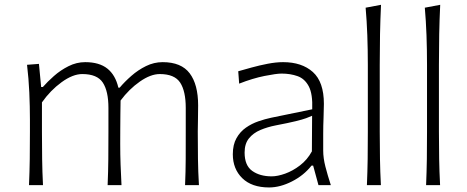

<svg xmlns="http://www.w3.org/2000/svg" viewBox="-20 -782 1973 811"><path d="M761.7 0Q764.2 -57.1 764.4 -109.9Q764.6 -162.6 764.6 -224.6V-326.2Q764.6 -397 741 -433.1Q717.3 -469.2 654.8 -469.2Q616.2 -469.2 570.6 -437.3Q524.9 -405.3 489.3 -357.4Q488.8 -333 488.5 -299.8Q488.3 -266.6 488 -233.2Q487.8 -199.7 487.8 -174.3Q487.8 -128.4 489.3 -86.7Q490.7 -44.9 493.2 0H434.6Q437 -57.1 437.5 -109.9Q438 -162.6 438 -224.6V-326.2Q438 -397 414.3 -433.1Q390.6 -469.2 327.6 -469.2Q287.6 -469.2 240.2 -434.8Q192.9 -400.4 157.2 -349.6V-224.6Q157.2 -162.6 158 -109.9Q158.7 -57.1 161.6 0H102.5Q105 -57.1 105.7 -110.1Q106.4 -163.1 106.4 -226.1V-277.3Q106.4 -332.5 103.8 -391.6Q101.1 -450.7 94.2 -508.3L144.5 -512.2L153.8 -414.6H161.1Q180.2 -436.5 207.8 -460.9Q235.4 -485.4 269.3 -502.4Q303.2 -519.5 339.8 -519.5Q399.4 -519.5 433.6 -492.2Q467.8 -464.8 480 -411.6H485.4Q506.3 -436.5 534.7 -461.4Q563 -486.3 596.7 -502.9Q630.4 -519.5 667 -519.5Q745.6 -519.5 781.2 -472.4Q816.9 -425.3 816.9 -336.9Q816.9 -304.2 816.2 -275.9Q815.4 -247.6 815.4 -226.1Q815.4 -163.1 816.2 -110.1Q816.9 -57.1 820.3 0Z M1116.7 9.8Q1043.5 9.8 1003.4 -29.3Q963.4 -68.4 963.4 -130.4Q963.4 -170.9 978.8 -198.2Q994.1 -225.6 1018.6 -242.7Q1043 -259.8 1071.3 -269.5Q1099.6 -279.3 1125.5 -284.7L1298.8 -320.3Q1301.3 -385.3 1284.2 -417.5Q1267.1 -449.7 1236.8 -460.4Q1206.5 -471.2 1169.4 -471.2Q1147.5 -471.2 1097.4 -461.2Q1047.4 -451.2 990.2 -428.7L986.3 -481Q1009.8 -487.8 1042.7 -496.8Q1075.7 -505.9 1110.8 -512.7Q1146 -519.5 1175.8 -519.5Q1254.9 -519.5 1301.5 -477.8Q1348.1 -436 1348.1 -343.3Q1348.1 -320.8 1346.7 -286.1Q1345.2 -251.5 1345.2 -216.8V-146Q1345.2 -114.3 1354.5 -78.1Q1363.8 -42 1377.4 0H1325.2L1302.7 -82.5H1295.9Q1263.2 -41 1213.1 -15.6Q1163.1 9.8 1116.7 9.8ZM1127.4 -37.1Q1152.3 -37.1 1184.6 -48.6Q1216.8 -60.1 1247.3 -83.5Q1277.8 -106.9 1297.4 -142.6L1298.3 -293Q1289.1 -288.6 1273.7 -283Q1258.3 -277.3 1228.5 -270Q1198.7 -262.7 1145 -252.4Q1109.9 -245.6 1079.8 -232.9Q1049.8 -220.2 1031.5 -197.5Q1013.2 -174.8 1013.2 -137.7Q1013.2 -83 1045.4 -60.1Q1077.6 -37.1 1127.4 -37.1Z M1529.8 0Q1532.2 -57.1 1533 -110.1Q1533.7 -163.1 1533.7 -226.1V-507.8Q1533.7 -573.2 1531.5 -633.3Q1529.3 -693.4 1524.4 -749.5L1589.4 -761.7Q1586.4 -698.7 1585.2 -636.5Q1584 -574.2 1584 -507.8V-226.1Q1584 -163.1 1585 -110.1Q1585.9 -57.1 1588.9 0Z M1779.8 0Q1782.2 -57.1 1783 -110.1Q1783.7 -163.1 1783.7 -226.1V-507.8Q1783.7 -573.2 1781.5 -633.3Q1779.3 -693.4 1774.4 -749.5L1839.4 -761.7Q1836.4 -698.7 1835.2 -636.5Q1834 -574.2 1834 -507.8V-226.1Q1834 -163.1 1835 -110.1Q1835.9 -57.1 1838.9 0Z"/></svg>

Font: Pinar DS1-Light
Style: Regular
Weight: 300
Designer: Amin Abedi
Version: Version 2.000